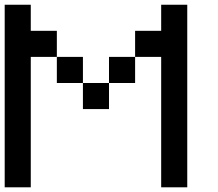

<svg xmlns="http://www.w3.org/2000/svg" viewBox="-20 -798 929 818"><path d="M111.1 -555.6V0H0V-777.8H111.1V-666.7H222.2V-555.6ZM666.7 -555.6H555.6V-666.7H666.7V-777.8H777.8V0H666.7ZM555.6 -444.4H444.4V-555.6H555.6ZM444.4 -333.3H333.3V-444.4H444.4ZM333.3 -444.4H222.2V-555.6H333.3Z"/></svg>

Font: Pixeloid Sans
Style: Regular
Weight: 400
Designer: GGBotNet
Foundry: GGBotNet
Version: 0.5